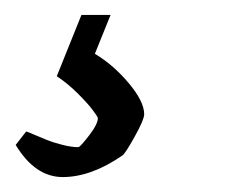

<svg xmlns="http://www.w3.org/2000/svg" viewBox="-20 -24 307 257"><path d="M64 213Q27 213 1 170L15 152Q16 152 24 155.5Q32 159 42 163Q52 167 64 170Q76 173 85 173Q88 172 99.5 157Q111 142 111 134Q110 131 103.5 122.5Q97 114 84 101Q71 88 56 78L89 -4H128L107 48Q132 63 152.5 87.5Q173 112 173 129Q173 136 160.5 158.5Q148 181 144 184Q102 213 64 213Z"/></svg>

Font: Albura Medium
Style: Italic
Weight: 462
Italic angle: -7°
Designer: Mercedes Jáuregui
Foundry: Omnibus-Type Team
Version: Version 1.000